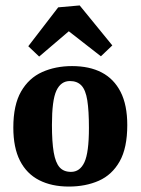

<svg xmlns="http://www.w3.org/2000/svg" viewBox="-20 -676 518 706"><path d="M307 -206Q307 -269 301 -307Q295 -345 279.5 -361.5Q264 -378 237 -378Q204 -378 187.5 -343Q171 -308 171 -217Q171 -154 177.5 -116Q184 -78 199 -61Q214 -44 241 -44Q274 -44 290.5 -79.5Q307 -115 307 -206ZM29 -207Q29 -290 57.5 -339.5Q86 -389 135 -411Q184 -433 245 -433Q309 -433 354 -409.5Q399 -386 423.5 -338Q448 -290 448 -216Q448 -132 420 -82.5Q392 -33 343.5 -11.5Q295 10 233 10Q170 10 124 -13.5Q78 -37 53.5 -85Q29 -133 29 -207ZM84 -506 194 -649 273 -656 393 -509 351 -469 233 -561 124 -468Z"/></svg>

Font: Yrsa
Style: Bold
Weight: 700
Version: Version 2.004